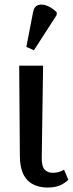

<svg xmlns="http://www.w3.org/2000/svg" viewBox="-20 -830 328 860"><path d="M194 10Q135 10 102.5 -23.5Q70 -57 69 -129L66 -536H173L167 -126Q166 -86 179.5 -71Q193 -56 216 -56Q232 -56 243.5 -59.5Q255 -63 267 -70L286 -25Q269 -8 247 1Q225 10 194 10ZM132 -605 98 -620 128 -775Q133 -802 151.5 -807.5Q170 -813 192.5 -803.5Q215 -794 234 -775V-763Z"/></svg>

Font: Noto Serif ExtraCondensed Medium
Style: Regular
Weight: 500
Width: 2
Designer: Monotype Design Team
Foundry: Monotype Imaging Inc.
Version: Version 2.015